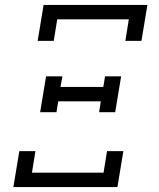

<svg xmlns="http://www.w3.org/2000/svg" viewBox="-20 -755 640 775"><path d="M132 -590 156 -735H575L551 -590H486L500 -677H211L197 -590ZM142 -302 166 -447H232L224 -404H397L404 -447H469L445 -302H380L387 -346H215L208 -302ZM34 0 58 -145H123L109 -58H398L412 -145H478L454 0Z"/></svg>

Font: Iosevka Curly Slab LtExObl
Style: Regular
Weight: 300
Width: 7
Italic angle: -9°
Monospace: yes
Designer: Belleve Invis
Foundry: Belleve Invis
Version: Version 11.1.0; ttfautohint (v1.8.3)